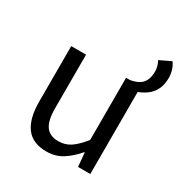

<svg xmlns="http://www.w3.org/2000/svg" viewBox="-160 -788 877 922"><g transform="rotate(30 279.0 -327.5)"><path d="M460.4 -454.3 401.5 -486.1Q424.8 -489.9 443.9 -499.5Q463.1 -509.1 474.2 -529.2Q485.3 -549.4 485.3 -582.4Q485.3 -596 481.3 -610.4Q477.4 -624.7 470.5 -636.6L533.3 -666.6Q544.7 -650.3 551.2 -630.1Q557.7 -609.9 557.7 -588.1Q557.7 -548.1 543.4 -521.2Q529.1 -494.3 506.6 -478.6Q484.2 -462.8 460.4 -454.3ZM223.9 12Q147.6 12 111.5 -36.5Q75.5 -85.1 75.5 -178.1V-486.1H157.7V-188.7Q157.7 -121.1 179.7 -90.3Q201.7 -59.4 249.5 -59.4Q286.7 -59.4 316 -78.9Q345.3 -98.4 379.6 -141.3V-486.1H461.9V0H393.9L387 -76.1H384.2Q350.4 -36.3 312.4 -12.2Q274.3 12 223.9 12Z"/></g></svg>

Font: Source Sans 3
Style: Regular
Weight: 200
Designer: Paul D. Hunt
Foundry: Adobe
Version: Version 3.046;hotconv 1.0.118;makeotfexe 2.5.65603